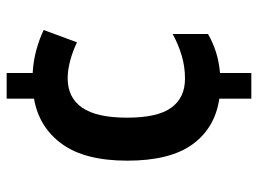

<svg xmlns="http://www.w3.org/2000/svg" viewBox="-119 -645 774 576"><g transform="rotate(-90 268.0 -357.0)"><path d="M337 -646Q373 -644 406 -635Q439 -626 466 -613L429 -513Q402 -526 374 -533.5Q346 -541 321 -541Q263 -541 233 -497.5Q203 -454 203 -363Q203 -271 233 -230Q263 -189 320 -189Q356 -189 389.5 -199Q423 -209 454 -226V-120Q430 -106 401 -96.5Q372 -87 337 -84V10H260V-86Q172 -99 123 -166.5Q74 -234 74 -362Q74 -489 124 -558Q174 -627 260 -642V-724H337Z"/></g></svg>

Font: Noto Sans Bengali SemiCondensed SemiBold
Style: Regular
Weight: 600
Width: 4
Designer: Joana Ranito - Universal Thirst; Jelle Bosma - Monotype Design Team
Foundry: Universal Thirst ehf.
Version: Version 3.000; ttfautohint (v1.8.4.7-5d5b)